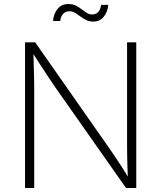

<svg xmlns="http://www.w3.org/2000/svg" viewBox="-20 -939 806 959"><path d="M105 0V-727.5H155.8L522 -204.1Q538.6 -181.2 555.9 -154.8Q573.2 -128.4 591.8 -99.9Q610.4 -71.3 628.4 -41H619.1Q617.7 -71.8 616.7 -101.3Q615.7 -130.9 615.2 -158.4Q614.7 -186 614.7 -210.4V-727.5H660.6V0H609.4L254.4 -505.4Q235.8 -532.2 218 -559.3Q200.2 -586.4 180.2 -617.2Q160.2 -647.9 136.2 -685.5H146.5Q147.5 -650.4 148.4 -618.2Q149.4 -585.9 150.1 -557.6Q150.9 -529.3 150.9 -505.9V0ZM446.3 -831.1Q426.8 -831.1 410.9 -838.9Q395 -846.7 381.3 -856.9Q367.7 -867.2 354.5 -875Q341.3 -882.8 327.1 -882.8Q306.6 -882.8 294.7 -869.1Q282.7 -855.5 280.8 -834H245.1Q247.6 -870.6 267.6 -894.8Q287.6 -918.9 321.8 -918.9Q343.3 -918.9 359.1 -910.9Q375 -902.8 388.2 -892.6Q401.4 -882.3 413.8 -874.5Q426.3 -866.7 440.4 -866.7Q458.5 -866.7 469.7 -877.9Q481 -889.2 485.4 -914.6H521Q516.6 -876 496.8 -853.5Q477.1 -831.1 446.3 -831.1Z"/></svg>

Font: Inter ExtraLight
Style: Regular
Weight: 250
Designer: Rasmus Andersson
Foundry: rsms
Version: Version 4.001;git-66647c0bb